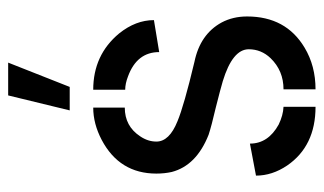

<svg xmlns="http://www.w3.org/2000/svg" viewBox="-179 -597 781 463"><g transform="rotate(-90 211.5 -365.5)"><path d="M176.8 -587.9 212.9 -736.3H292L233.4 -587.9ZM19.5 -138.7 96.7 -153.3Q96.7 -109.4 142.6 -84Q165 -73.2 185.5 -72.3V4.9Q90.8 4.9 43.9 -63.5Q19.5 -99.6 19.5 -138.7ZM24.4 -378.9Q24.4 -467.8 105.5 -510.7Q144.5 -531.2 183.6 -531.2V-455.1Q138.7 -455.1 114.3 -418Q101.6 -399.4 101.6 -378.9Q101.6 -347.7 150.4 -328.1Q187.5 -312.5 293.9 -287.1Q360.4 -273.4 388.7 -221.7Q403.3 -194.3 403.3 -160.2Q403.3 -66.4 328.1 -21.5Q284.2 4.9 227.5 4.9V-72.3Q272.5 -72.3 302.7 -103.5Q324.2 -126 324.2 -156.2Q324.2 -195.3 247.1 -218.8Q227.5 -224.6 184.6 -235.4Q138.7 -246.1 118.2 -252.9Q43.9 -282.2 28.3 -341.8Q24.4 -359.4 24.4 -378.9ZM226.6 -454.1V-531.2Q310.5 -531.2 362.3 -468.8Q394.5 -428.7 394.5 -384.8L317.4 -372.1Q317.4 -425.8 258.8 -447.3Q241.2 -454.1 226.6 -454.1Z"/></g></svg>

Font: Post No Bills Colombo
Style: SemiBold
Weight: 700
Designer: Kosala Senevirathne, Siva Puranthara, Lasantha Premarathna, Tharique Azeez
Foundry: Mooniak
Version: Version 1.220 ; ttfautohint (v1.5)